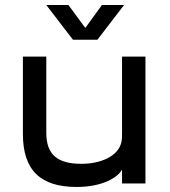

<svg xmlns="http://www.w3.org/2000/svg" viewBox="-20 -729 676 763"><path d="M285 14C390 14 450 -26 465 -55V0H558V-504H465V-202C465 -191 465 -178 463 -167C452 -107 378 -78 304 -78C210 -78 164 -113 164 -201V-504H71V-197C71 -52 141 14 285 14ZM164 -709 270 -571H367L473 -709H385L319 -618L252 -709Z"/></svg>

Font: Hibana 45 SubMedium
Style: Regular
Weight: 500
Width: 6
Designer: pygmalion
Foundry: ybstudio
Version: Version 2021.007;FEAKit 1.0